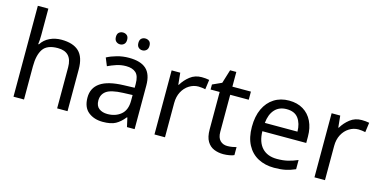

<svg xmlns="http://www.w3.org/2000/svg" viewBox="-74 -1151 3078 1551"><g transform="rotate(15 1465.0 -375.0)"><path d="M173 -537Q173 -497 168 -462H174Q200 -503 244.5 -524Q289 -545 341 -545Q439 -545 488 -498.5Q537 -452 537 -349V0H450V-343Q450 -472 330 -472Q240 -472 206.5 -421.5Q173 -371 173 -277V0H85V-760H173Z M906 -545Q1004 -545 1051 -502Q1098 -459 1098 -365V0H1034L1017 -76H1013Q978 -32 939.5 -11Q901 10 833 10Q760 10 712 -28.5Q664 -67 664 -149Q664 -229 727 -272.5Q790 -316 921 -320L1012 -323V-355Q1012 -422 983 -448Q954 -474 901 -474Q859 -474 821 -461.5Q783 -449 750 -433L723 -499Q758 -518 806 -531.5Q854 -545 906 -545ZM932 -259Q832 -255 793.5 -227Q755 -199 755 -148Q755 -103 782.5 -82Q810 -61 853 -61Q921 -61 966 -98.5Q1011 -136 1011 -214V-262ZM759 -681Q759 -707 773 -718.5Q787 -730 806 -730Q825 -730 839 -718.5Q853 -707 853 -681Q853 -656 839 -643.5Q825 -631 806 -631Q787 -631 773 -643.5Q759 -656 759 -681ZM947 -681Q947 -707 960.5 -718.5Q974 -730 993 -730Q1012 -730 1026 -718.5Q1040 -707 1040 -681Q1040 -656 1026 -643.5Q1012 -631 993 -631Q974 -631 960.5 -643.5Q947 -656 947 -681Z M1514 -546Q1529 -546 1546.5 -544.5Q1564 -543 1577 -540L1566 -459Q1553 -462 1537.5 -464Q1522 -466 1508 -466Q1467 -466 1431 -443.5Q1395 -421 1373.5 -380.5Q1352 -340 1352 -286V0H1264V-536H1336L1346 -438H1350Q1376 -482 1417 -514Q1458 -546 1514 -546Z M1856 -62Q1876 -62 1897 -65.5Q1918 -69 1931 -73V-6Q1917 1 1891 5.5Q1865 10 1841 10Q1799 10 1763.5 -4.5Q1728 -19 1706 -55Q1684 -91 1684 -156V-468H1608V-510L1685 -545L1720 -659H1772V-536H1927V-468H1772V-158Q1772 -109 1795.5 -85.5Q1819 -62 1856 -62Z M2245 -546Q2314 -546 2363.5 -516Q2413 -486 2439.5 -431.5Q2466 -377 2466 -304V-251H2099Q2101 -160 2145.5 -112.5Q2190 -65 2270 -65Q2321 -65 2360.5 -74.5Q2400 -84 2442 -102V-25Q2401 -7 2361 1.5Q2321 10 2266 10Q2190 10 2131.5 -21Q2073 -52 2040.5 -113.5Q2008 -175 2008 -264Q2008 -352 2037.5 -415Q2067 -478 2120.5 -512Q2174 -546 2245 -546ZM2244 -474Q2181 -474 2144.5 -433.5Q2108 -393 2101 -321H2374Q2373 -389 2342 -431.5Q2311 -474 2244 -474Z M2852 -546Q2867 -546 2884.5 -544.5Q2902 -543 2915 -540L2904 -459Q2891 -462 2875.5 -464Q2860 -466 2846 -466Q2805 -466 2769 -443.5Q2733 -421 2711.5 -380.5Q2690 -340 2690 -286V0H2602V-536H2674L2684 -438H2688Q2714 -482 2755 -514Q2796 -546 2852 -546Z"/></g></svg>

Font: Noto Sans Inscriptional Pahlavi
Style: Regular
Weight: 400
Designer: Monotype Design Team
Foundry: Monotype Imaging Inc.
Version: Version 2.003; ttfautohint (v1.8.4.7-5d5b)